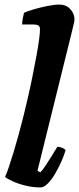

<svg xmlns="http://www.w3.org/2000/svg" viewBox="-20 -820 346 840"><path d="M157 0Q124 0 91.5 -8Q59 -16 35 -27Q11 -38 2 -46Q10 -63 19.5 -91.5Q29 -120 40 -156Q51 -192 62 -232.5Q73 -273 83 -313Q93 -354 103.5 -399.5Q114 -445 123 -490.5Q132 -536 139.5 -576Q147 -616 151 -646.5Q155 -677 155 -692Q155 -705 147 -709Q139 -713 125 -713H77Q77 -727 80 -741.5Q83 -756 85 -764Q100 -771 129 -779.5Q158 -788 188.5 -794Q219 -800 240 -800Q269 -800 287.5 -780Q306 -760 306 -734Q306 -730 301.5 -710.5Q297 -691 291 -667L144 -73L156 -66Q166 -75 179.5 -95.5Q193 -116 207 -139Q221 -162 231 -178Q241 -178 252.5 -173Q264 -168 267 -163Q261 -142 249 -114.5Q237 -87 221.5 -60.5Q206 -34 189 -17Q172 0 157 0Z"/></svg>

Font: Texturina 12pt Black
Style: Italic
Weight: 900
Italic angle: -11°
Designer: Guillermo Torres Carreño
Foundry: Omnibus-Type
Version: Version 1.002